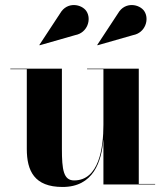

<svg xmlns="http://www.w3.org/2000/svg" viewBox="-20 -733 657 763"><path d="M509 -593.5C557.5 -602.5 574.5 -656.5 553.5 -688.5C535 -716.5 477 -728.5 449 -680L366.5 -554.5L367.5 -553ZM279 -593.5C327.5 -602.5 344.5 -656.5 323.5 -688.5C305 -716.5 247 -728.5 219 -680L136.5 -554.5L137.5 -553ZM226 -460H21V-458H86.5V-141C86.5 -54 116.5 10 228.5 10C351 10 383.5 -90 391 -180.5V0H596.5V-2H531.5V-460H326V-458H391V-237C391 -147 374 -16 274.5 -16C232.5 -16 226 -58 226 -142Z"/></svg>

Font: Bodoni* 96pt
Style: Bold
Weight: 700
Version: Version 2.3